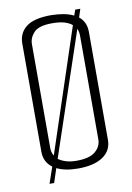

<svg xmlns="http://www.w3.org/2000/svg" viewBox="-79 -684 534 778"><g transform="rotate(-10 188.0 -294.5)"><path d="M61 44 84 -23Q51 -47 51 -90V-535Q51 -578 83 -603Q115 -628 186 -628Q244 -627 278 -610L286 -633H307L296 -599Q325 -576 325 -534V-91Q325 -46 288.5 -21.5Q252 3 187 3Q133 3 99 -14L80 44ZM89 -98Q89 -80 98 -66L266 -573Q254 -583 234.5 -589Q215 -595 184 -595Q129 -595 109 -573.5Q89 -552 89 -526ZM186 -29Q239 -29 263 -49.5Q287 -70 287 -99V-525Q287 -542 281 -555L111 -50Q123 -41 141.5 -35Q160 -29 186 -29Z"/></g></svg>

Font: Smooch Sans Light
Style: Regular
Weight: 300
Designer: Robert E. Leuschke
Foundry: Robert E. Leuschke
Version: Version 1.010; ttfautohint (v1.8.3)